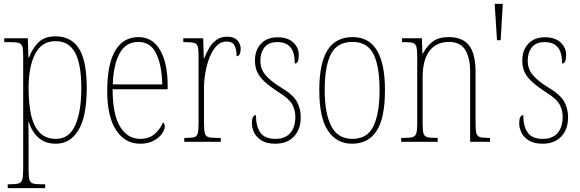

<svg xmlns="http://www.w3.org/2000/svg" viewBox="-20 -734 3004 994"><path d="M20 240V220H33Q63 220 77 215.5Q91 211 95.5 195Q100 179 100 143V-441Q100 -476 96 -492Q92 -508 76.5 -512Q61 -516 26 -516H2V-536H124L127 -436H130Q147 -483 179 -514.5Q211 -546 267 -546Q348 -546 388.5 -483Q429 -420 429 -279Q429 -130 386 -60Q343 10 270 10Q214 10 179.5 -21Q145 -52 128 -105H127Q127 -88 127.5 -58Q128 -28 128 14V143Q128 179 132 195Q136 211 150 215.5Q164 220 194 220H214V240ZM270 -15Q338 -15 369.5 -85.5Q401 -156 401 -278Q401 -401 369 -461Q337 -521 267 -521Q196 -521 162 -455Q128 -389 128 -277Q128 -198 141 -139Q154 -80 185.5 -47.5Q217 -15 270 -15Z M705 10Q627 10 581 -60.5Q535 -131 535 -262Q535 -403 577 -472.5Q619 -542 697 -542Q770 -542 809 -474.5Q848 -407 848 -291V-272H563Q563 -142 601.5 -78.5Q640 -15 706 -15Q753 -15 781.5 -41Q810 -67 824 -100Q833 -95 833 -79Q833 -63 818.5 -42Q804 -21 775.5 -5.5Q747 10 705 10ZM820 -297Q818 -395 789 -456Q760 -517 697 -517Q631 -517 599 -457.5Q567 -398 564 -297Z M934 0V-20H941Q972 -20 986 -24Q1000 -28 1004 -44.5Q1008 -61 1008 -97V-441Q1008 -476 1004 -492Q1000 -508 984.5 -512Q969 -516 936 -516H929V-536H1032L1035 -432H1037Q1047 -457 1061.5 -483Q1076 -509 1099 -526.5Q1122 -544 1156 -544Q1191 -544 1208.5 -525.5Q1226 -507 1226 -481Q1226 -465 1221 -454Q1216 -443 1205 -443Q1205 -475 1195 -497Q1185 -519 1152 -519Q1124 -519 1102.5 -497.5Q1081 -476 1066.5 -440.5Q1052 -405 1044 -362Q1036 -319 1036 -277V-97Q1036 -61 1040.5 -44.5Q1045 -28 1059.5 -24Q1074 -20 1105 -20H1123V0Z M1406 10Q1360 10 1333.5 -7Q1307 -24 1295.5 -48Q1284 -72 1284 -94Q1284 -138 1305 -138Q1305 -80 1328 -47.5Q1351 -15 1406 -15Q1456 -15 1482.5 -45Q1509 -75 1509 -130Q1509 -164 1493 -193.5Q1477 -223 1422 -257Q1376 -287 1349.5 -311.5Q1323 -336 1311.5 -361.5Q1300 -387 1300 -421Q1300 -475 1331.5 -508Q1363 -541 1417 -541Q1470 -541 1498.5 -514Q1527 -487 1527 -449Q1527 -405 1506 -405Q1506 -463 1483.5 -489.5Q1461 -516 1416 -516Q1370 -516 1349 -488.5Q1328 -461 1328 -420Q1328 -377 1354 -346Q1380 -315 1432 -283Q1496 -245 1516.5 -208.5Q1537 -172 1537 -127Q1537 -64 1501.5 -27Q1466 10 1406 10Z M1803 10Q1723 10 1678 -57Q1633 -124 1633 -267Q1633 -406 1675.5 -474Q1718 -542 1806 -542Q1973 -542 1973 -267Q1973 -123 1930 -56.5Q1887 10 1803 10ZM1804 -15Q1882 -15 1913.5 -81Q1945 -147 1945 -267Q1945 -393 1913 -455Q1881 -517 1805 -517Q1726 -517 1693.5 -454.5Q1661 -392 1661 -267Q1661 -145 1695.5 -80Q1730 -15 1804 -15Z M2057 0V-20H2070Q2102 -20 2116.5 -24.5Q2131 -29 2135.5 -44.5Q2140 -60 2140 -95V-441Q2140 -476 2135.5 -492Q2131 -508 2117 -512Q2103 -516 2073 -516H2061V-536H2164L2167 -456H2169Q2191 -498 2222 -520Q2253 -542 2302 -542Q2376 -542 2409 -498Q2442 -454 2442 -361V-95Q2442 -60 2446 -44.5Q2450 -29 2464.5 -24.5Q2479 -20 2510 -20H2517V0H2414V-364Q2414 -433 2389 -475Q2364 -517 2304 -517Q2239 -517 2203.5 -470.5Q2168 -424 2168 -333V-95Q2168 -60 2172 -44.5Q2176 -29 2190.5 -24.5Q2205 -20 2237 -20H2246V0Z M2553 -526 2541 -714H2583L2572 -526Z M2790 10Q2744 10 2717.5 -7Q2691 -24 2679.5 -48Q2668 -72 2668 -94Q2668 -138 2689 -138Q2689 -80 2712 -47.5Q2735 -15 2790 -15Q2840 -15 2866.5 -45Q2893 -75 2893 -130Q2893 -164 2877 -193.5Q2861 -223 2806 -257Q2760 -287 2733.5 -311.5Q2707 -336 2695.5 -361.5Q2684 -387 2684 -421Q2684 -475 2715.5 -508Q2747 -541 2801 -541Q2854 -541 2882.5 -514Q2911 -487 2911 -449Q2911 -405 2890 -405Q2890 -463 2867.5 -489.5Q2845 -516 2800 -516Q2754 -516 2733 -488.5Q2712 -461 2712 -420Q2712 -377 2738 -346Q2764 -315 2816 -283Q2880 -245 2900.5 -208.5Q2921 -172 2921 -127Q2921 -64 2885.5 -27Q2850 10 2790 10Z"/></svg>

Font: Noto Serif Tamil Condensed Thin
Style: Regular
Weight: 100
Width: 3
Designer: Indian Type Foundry, Tom Grace, and the Monotype Design Team
Foundry: Monotype Imaging Inc.
Version: Version 2.004; ttfautohint (v1.8.4.7-5d5b)